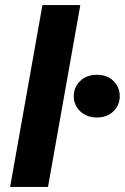

<svg xmlns="http://www.w3.org/2000/svg" viewBox="-20 -740 494 760"><path d="M20 0 148 -720H298L170 0ZM364 -275Q323 -275 297.5 -299.5Q272 -324 272 -359Q272 -395 297.5 -419.5Q323 -444 364 -444Q404 -444 429 -419.5Q454 -395 454 -359Q454 -324 429 -299.5Q404 -275 364 -275Z"/></svg>

Font: DM Sans 16pt Black
Style: Italic
Weight: 900
Italic angle: -10°
Version: Version 4.004;gftools[0.9.30]